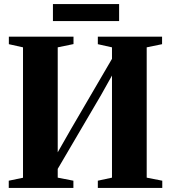

<svg xmlns="http://www.w3.org/2000/svg" viewBox="-20 -923 840 943"><path d="M23 0V-35.5L93 -50V-690.5L23.5 -706V-743H341V-706.5L263.5 -690.5V-175L328 -288L530 -634V-690.5L460.5 -706V-743H776V-706L700.5 -690.5V-50.5L777 -35.5V0H460.5V-35.5L530 -50.5V-552L476.5 -456.5L263.5 -93.5V-50.5L340.5 -35.5V0ZM565 -903V-819.5H240V-903Z"/></svg>

Font: Merriweather 96pt ExtraBold
Style: Regular
Weight: 800
Version: Version 2.100